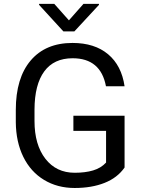

<svg xmlns="http://www.w3.org/2000/svg" viewBox="-20 -937 721 967"><path d="M59.6 0ZM607.4 -93.3Q571.3 -41.5 506.6 -15.9Q441.9 9.8 356 9.8Q269 9.8 201.7 -31Q134.3 -71.8 97.4 -147Q60.5 -222.2 59.6 -321.3V-383.3Q59.6 -543.9 134.5 -632.3Q209.5 -720.7 345.2 -720.7Q456.5 -720.7 524.4 -663.8Q592.3 -606.9 607.4 -502.4H513.7Q487.3 -643.6 345.7 -643.6Q251.5 -643.6 202.9 -577.4Q154.3 -511.2 153.8 -385.7V-327.6Q153.8 -208 208.5 -137.5Q263.2 -66.9 356.4 -66.9Q409.2 -66.9 448.7 -78.6Q488.3 -90.3 514.2 -118.2V-277.8H349.6V-354H607.4ZM327.1 -834.5 400.4 -917.5H478.5V-912.6L354.5 -778.8H299.3L176.8 -912.6V-917.5H253.4Z"/></svg>

Font: Roboto
Style: Regular
Weight: 400
Designer: Google
Version: Version 2.134; 2016; ttfautohint (v1.6)